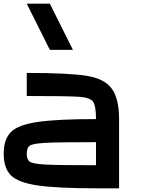

<svg xmlns="http://www.w3.org/2000/svg" viewBox="-20 -1020 790 1040"><path d="M500 -125V-250Q289.1 -250 222.7 -246.1Q156.2 -242.2 140.6 -230.5Q125 -218.8 125 -187.5Q125 -156.2 140.6 -144.5Q156.2 -132.8 222.7 -128.9Q289.1 -125 500 -125ZM625 -375V0H500Q289.1 0 183.6 -15.6Q78.1 -31.2 39.1 -70.3Q0 -109.4 0 -187.5Q0 -265.6 39.1 -304.7Q78.1 -343.8 183.6 -359.4Q289.1 -375 500 -375Q500 -445.3 484.4 -468.8Q468.8 -492.2 402.3 -496.1Q335.9 -500 125 -500V-625Q351.6 -625 449.2 -609.4Q546.9 -593.8 585.9 -539.1Q625 -484.4 625 -375ZM250 -1000 375 -750H250L125 -1000Z"/></svg>

Font: CraftyPE
Style: Regular
Weight: 400
Designer: Erek Butcher
Foundry: Haunted Coop
Version: Version 0.018;April 4, 2024;FontCreator 15.0.0.2962 64-bit